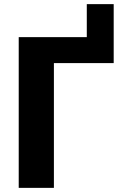

<svg xmlns="http://www.w3.org/2000/svg" viewBox="-20 -908 584 928"><path d="M529.5 -603H240.5V0H70.5V-728.5H399.5V-888H529.5Z"/></svg>

Font: Lato 2
Style: Regular
Weight: 900
Designer: Lukasz Dziedzic with Adam Twardoch and Botio Nikoltchev
Foundry: tyPoland Lukasz Dziedzic
Version: Version 2.015; 2015-08-06; http://www.latofonts.com/